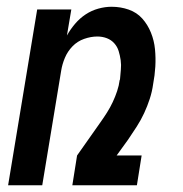

<svg xmlns="http://www.w3.org/2000/svg" viewBox="-20 -548 540 568"><path d="M4 0 90 -520H191L178 -443Q188 -461 202 -477.5Q216 -494 233.5 -505.5Q251 -517 271 -522.5Q291 -528 310 -528Q337 -528 361 -519.5Q385 -511 401 -493Q417 -475 426.5 -451.5Q436 -428 438.5 -402.5Q441 -377 439.5 -351Q438 -325 433 -299Q430 -277 423 -255.5Q416 -234 406.5 -213.5Q397 -193 384.5 -173.5Q372 -154 359 -135L325 -88H399L385 0H194L208 -88L277 -186Q287 -200 296.5 -215Q306 -230 313.5 -246Q321 -262 326.5 -278.5Q332 -295 334 -311L335 -313Q336 -327 337.5 -341.5Q339 -356 337 -370Q335 -384 331 -397Q327 -410 318 -420Q309 -430 296 -435Q283 -440 268 -440Q249 -440 229 -433Q209 -426 194.5 -411Q180 -396 172 -377Q164 -358 161 -339L105 0Z"/></svg>

Font: Iosevka Semibold
Style: Italic
Weight: 600
Italic angle: -9°
Monospace: yes
Designer: Belleve Invis
Foundry: Belleve Invis
Version: Version 32.5.0; ttfautohint (v1.8.4)